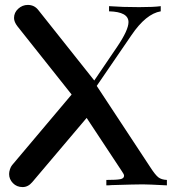

<svg xmlns="http://www.w3.org/2000/svg" viewBox="-20 -753 707 780"><path d="M72 7Q48 7 32.5 -9Q17 -25 17 -46Q17 -55 20.5 -65.5Q24 -76 29 -82L271 -369L51 -646Q37 -664 37 -680Q37 -702 54 -717.5Q71 -733 93 -733Q119 -733 135 -713L363 -426L456 -563Q502 -631 502 -663Q502 -705 423 -707V-728Q476 -724 545 -724Q605 -724 633 -728V-707Q573 -697 514 -610L373 -404L591 -73Q611 -42 623.5 -32.5Q636 -23 658 -22V0Q582 -4 560 -4Q532 -4 433 -1Q425 0 412 0V-22Q453 -22 468.5 -25Q484 -28 484 -39Q484 -45 476 -56L332 -274L111 -13Q94 7 72 7Z"/></svg>

Font: Hjärnsläpp Display
Style: Regular
Weight: 400
Designer: Baptiste Guesnon
Foundry: Bloom Type
Version: Version 1.000